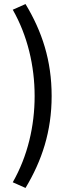

<svg xmlns="http://www.w3.org/2000/svg" viewBox="-20 -752 354 948"><path d="M43 148 106 176C187 41 235 -103 235 -278C235 -453 188 -596 106 -732L43 -704C116 -576 151 -426 151 -278C151 -130 117 18 43 148Z"/></svg>

Font: Falling Sky
Style: Light
Weight: 400
Designer: Paul D. Hunt
Foundry: Adobe Systems Incorporated
Version: Version 1.02